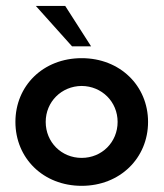

<svg xmlns="http://www.w3.org/2000/svg" viewBox="-20 -615 549 644"><path d="M221.7 -459.5H285.6L198.7 -595.2H100.1ZM253.9 8.3C382.8 8.3 476.6 -85 476.6 -206.1C476.6 -327.1 382.8 -419.9 253.9 -419.9C124.5 -419.9 31.7 -327.1 31.7 -206.1C31.7 -85 124.5 8.3 253.9 8.3ZM253.9 -85.4C186 -85.4 133.3 -138.2 133.3 -206.1C133.3 -273.4 186 -326.2 253.9 -326.7C321.8 -326.2 374.5 -273.4 374.5 -206.1C374.5 -138.2 321.8 -85.4 253.9 -85.4Z"/></svg>

Font: Now SemiBold
Style: Regular
Weight: 600
Designer: Alfredo Marco Pradil
Foundry: Alfredo Marco Pradil
Version: Version 1.200;hotconv 1.0.109;makeotfexe 2.5.65596